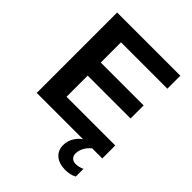

<svg xmlns="http://www.w3.org/2000/svg" viewBox="-247 -821 1162 1162"><g transform="rotate(45 333.5 -240.0)"><path d="M628 0H67V-688H608V-577H211V-404H578V-292H211V-111H628ZM519 208Q465 208 434 181.5Q403 155 403 110Q403 73 424 40.5Q445 8 480 -10H555Q525 10 508.5 37.5Q492 65 492 92Q492 113 504 125.5Q516 138 538 138Q565 138 592 125V191Q561 208 519 208Z"/></g></svg>

Font: Libra Sans
Style: Bold
Weight: 700
Foundry: Context Ltd
Version: Version 1.000